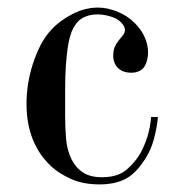

<svg xmlns="http://www.w3.org/2000/svg" viewBox="-20 -473 467 507"><path d="M379 -164H397Q395 -138 386 -104.5Q377 -71 355 -41Q332 -9 305 2.5Q278 14 244 14Q200 14 168.5 0Q137 -14 116 -33Q105 -43 93.5 -57.5Q82 -72 72 -92.5Q62 -113 56 -139.5Q50 -166 50 -200Q50 -224 54 -250.5Q58 -277 66.5 -303.5Q75 -330 87 -353.5Q99 -377 116 -395Q137 -418 170.5 -435.5Q204 -453 239 -453Q263 -453 289.5 -442.5Q316 -432 336 -412Q353 -395 362 -375Q371 -355 371 -334Q371 -326 369 -316.5Q367 -307 362.5 -299Q358 -291 349 -286Q340 -281 327 -281Q304 -281 291.5 -293.5Q279 -306 279 -326Q279 -340 283 -349Q287 -358 292 -364Q297 -371 303.5 -378.5Q310 -386 310 -394Q310 -401 303.5 -409.5Q297 -418 286 -424Q276 -429 263 -432Q250 -435 238 -435Q214 -435 197 -425Q180 -415 169 -389Q167 -383 164 -373Q161 -363 158.5 -345Q156 -327 154 -300.5Q152 -274 152 -235V-167Q152 -135 154.5 -106Q157 -77 169 -52Q181 -29 200 -17Q219 -5 249 -5Q292 -5 315.5 -26Q339 -47 351 -69Q362 -89 369.5 -113Q377 -137 379 -164Z"/></svg>

Font: EIisabethische
Style: Book
Weight: 400
Designer: Salychow
Version: Version 1.3